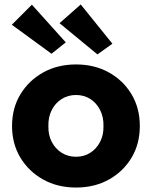

<svg xmlns="http://www.w3.org/2000/svg" viewBox="-20 -831 681 861"><path d="M34 -266Q34 -346 71.5 -408Q109 -470 173.5 -506Q238 -542 321 -542Q404 -542 468.5 -506Q533 -470 570 -408Q607 -346 607 -266Q607 -186 570 -124Q533 -62 468.5 -26Q404 10 321 10Q238 10 173.5 -26Q109 -62 71.5 -124Q34 -186 34 -266ZM444 -266Q445 -306 429 -337.5Q413 -369 385 -387Q357 -405 321 -405Q285 -405 256.5 -387Q228 -369 212 -337.5Q196 -306 197 -266Q196 -226 212 -195Q228 -164 256.5 -146Q285 -128 321 -128Q357 -128 385 -146Q413 -164 429 -195Q445 -226 444 -266ZM417 -587 247 -727 342 -811 484 -635ZM123 -810 275 -641 211 -590 33 -720Z"/></svg>

Font: Mach
Style: Bold
Weight: 700
Version: Version 1.002